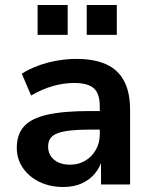

<svg xmlns="http://www.w3.org/2000/svg" viewBox="-20 -736 605 766"><path d="M232 10Q179 10 137 -10.5Q95 -31 71 -66.5Q47 -102 47 -146Q47 -200 76 -232Q105 -264 169 -278.5Q233 -293 339 -293H393V-219H341Q294 -219 262 -215.5Q230 -212 210 -204.5Q190 -197 181 -184Q172 -171 172 -152Q172 -119 195.5 -99Q219 -79 260 -79Q293 -79 319.5 -94.5Q346 -110 362 -137.5Q378 -165 378 -199V-313Q378 -363 354 -384Q330 -405 276 -405Q235 -405 192 -393Q149 -381 104 -355L67 -442Q95 -460 131 -473.5Q167 -487 207 -494Q247 -501 284 -501Q356 -501 403.5 -479.5Q451 -458 475 -413Q499 -368 499 -297V0H383V-104H389Q380 -69 358.5 -43.5Q337 -18 305.5 -4Q274 10 232 10ZM326 -597V-716H446V-597ZM130 -597V-716H250V-597Z"/></svg>

Font: Nunito Sans 11pt
Style: Bold
Weight: 700
Version: Version 3.101;gftools[0.9.27]